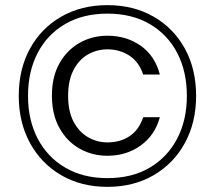

<svg xmlns="http://www.w3.org/2000/svg" viewBox="-20 -723 836 747"><path d="M398 4Q296 4 218 -41.5Q140 -87 96.5 -167Q53 -247 53 -350Q53 -454 96.5 -533.5Q140 -613 218 -658Q296 -703 398 -703Q500 -703 578 -658Q656 -613 699.5 -533.5Q743 -454 743 -350Q743 -247 699.5 -167Q656 -87 578 -41.5Q500 4 398 4ZM398 -117Q339 -117 290 -144.5Q241 -172 211.5 -224.5Q182 -277 182 -351Q182 -425 211.5 -477Q241 -529 290 -556.5Q339 -584 398 -584Q472 -584 527.5 -545Q583 -506 602 -433H537Q521 -482 483.5 -506.5Q446 -531 398 -531Q357 -531 322 -511Q287 -491 266 -450.5Q245 -410 245 -350Q245 -290 266 -250Q287 -210 322 -189.5Q357 -169 398 -169Q448 -169 484.5 -193.5Q521 -218 537 -267H602Q583 -197 527.5 -157Q472 -117 398 -117ZM398 -30Q494 -30 563 -71Q632 -112 669.5 -184Q707 -256 707 -350Q707 -445 669.5 -517Q632 -589 562.5 -629.5Q493 -670 398 -670Q303 -670 233.5 -629.5Q164 -589 126.5 -517Q89 -445 89 -350Q89 -256 126.5 -184Q164 -112 233.5 -71Q303 -30 398 -30Z"/></svg>

Font: DM Sans 12pt Light
Style: Regular
Weight: 300
Version: Version 4.004;gftools[0.9.30]